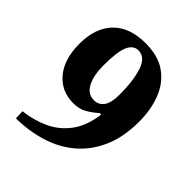

<svg xmlns="http://www.w3.org/2000/svg" viewBox="-189 -753 873 873"><g transform="rotate(45 247.5 -316.5)"><path d="M62 13 60 -31Q126 -39 181.5 -64.5Q237 -90 275 -140.5Q313 -191 324 -273L315 -274Q287 -249 260.5 -234.5Q234 -220 198 -220Q120 -220 73 -276.5Q26 -333 26 -432Q26 -533 80.5 -589.5Q135 -646 238 -646Q320 -646 371 -609Q422 -572 445.5 -510Q469 -448 469 -374Q469 -273 436.5 -200Q404 -127 348 -80Q292 -33 218.5 -10.5Q145 12 62 13ZM255 -296Q283 -296 301 -319Q319 -342 319 -398Q319 -487 300 -543.5Q281 -600 237 -600Q206 -600 189.5 -564.5Q173 -529 173 -438Q173 -375 193.5 -335.5Q214 -296 255 -296Z"/></g></svg>

Font: STIX Two Text
Style: Bold
Weight: 700
Designer: Ross Mills, John Hudson & Paul Hanslow, Tiro Typeworks Ltd; with prior portions MicroPress Inc., and Coen Hoffman.
Foundry: Tiro Typeworks Ltd
Version: Version 2.13 b171